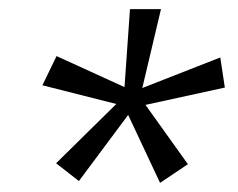

<svg xmlns="http://www.w3.org/2000/svg" viewBox="-20 -706 522 421"><path d="M153 -309 103 -348 235 -478 73 -519 104 -583 253 -515 265 -686H333L292 -513L463 -580L473 -514L299 -476L392 -346L331 -305L261 -454Z"/></svg>

Font: Chivo ExtraLight
Style: Italic
Weight: 250
Italic angle: -8.05°
Designer: Hector Gatti
Foundry: Omnibus-Type
Version: Version 2.002